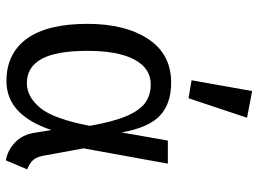

<svg xmlns="http://www.w3.org/2000/svg" viewBox="-130 -718 861 640"><g transform="rotate(90 300.0 -397.5)"><path d="M421 -373 448 -527H525L474 -246L499 -110Q503 -90 512.5 -78.5Q522 -67 544 -58L514 13Q480 7 454 -18Q428 -43 422 -83L413 -139Q363 11 250 11Q158 11 108.5 -57Q59 -125 59 -259Q59 -385 109.5 -461.5Q160 -538 255 -538Q325 -538 365 -500.5Q405 -463 421 -373ZM149 -259Q149 -155 176 -106Q203 -57 257 -57Q302 -57 339 -101.5Q376 -146 399 -267Q385 -346 366 -390Q347 -434 321.5 -452Q296 -470 261 -470Q207 -470 178 -415.5Q149 -361 149 -259ZM372 -791 307 -596 247 -606 283 -808Z"/></g></svg>

Font: Fira Mono
Style: Regular
Weight: 400
Designer: Carrois Corporate & Edenspiekermann AG
Foundry: Carrois Corporate GbR & Edenspiekermann AG
Version: Version 3.206